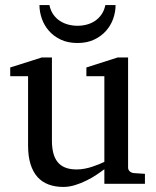

<svg xmlns="http://www.w3.org/2000/svg" viewBox="-20 -719 609 751"><path d="M388.2 0V-57.1Q375.5 -47.4 357.2 -35.2Q338.9 -22.9 317.6 -12.5Q296.4 -2 273.2 5.1Q250 12.2 228 12.2Q195.8 12.2 170.2 2.7Q144.5 -6.8 126.7 -26.6Q108.9 -46.4 99.4 -76.9Q89.8 -107.4 89.8 -149.9V-420.9H20V-455.1L143.1 -494.1H183.1V-168.9Q183.1 -142.6 188.2 -121.6Q193.4 -100.6 204.8 -85.9Q216.3 -71.3 234.9 -63.7Q253.4 -56.2 279.8 -56.2Q294.9 -56.2 310.5 -59.1Q326.2 -62 340.3 -66.7Q354.5 -71.3 366.9 -76.4Q379.4 -81.5 388.2 -85.9V-420.9H317.9V-455.1L439.9 -494.1H481V-64Q481 -54.7 487.5 -48.8Q494.1 -43 502.9 -42L546.9 -39.1V0ZM432.1 -699.2Q432.1 -672.9 422.9 -646.2Q413.6 -619.6 394.8 -598.4Q376 -577.1 348.1 -564Q320.3 -550.8 283.2 -550.8Q245.6 -550.8 217.8 -564Q189.9 -577.1 171.4 -598.4Q152.8 -619.6 143.6 -646.2Q134.3 -672.9 134.3 -699.2H173.3Q177.7 -677.7 188.5 -662.4Q199.2 -647 214.4 -637.2Q229.5 -627.4 247.1 -622.8Q264.6 -618.2 283.2 -618.2Q301.8 -618.2 319.3 -622.8Q336.9 -627.4 351.6 -637.2Q366.2 -647 377 -662.4Q387.7 -677.7 392.1 -699.2Z"/></svg>

Font: Charis SIL Eur
Style: Regular
Weight: 400
Foundry: SIL International
Version: Version 5.000